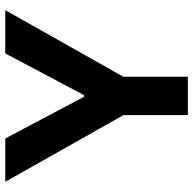

<svg xmlns="http://www.w3.org/2000/svg" viewBox="-22 -746 768 765"><g transform="rotate(-90 362.5 -364.0)"><path d="M20.1 -727.5H192.8L358.6 -414.1H365.6L531.6 -727.5H704.1L438.7 -257V0H285.7V-257Z"/></g></svg>

Font: Inter V
Style: 
Weight: 400
Designer: Rasmus Andersson
Foundry: rsms
Version: Version 4.000;git-a3f224843